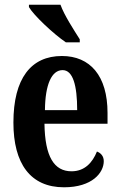

<svg xmlns="http://www.w3.org/2000/svg" viewBox="-20 -786 510 816"><path d="M260 -606H319V-619C295 -657 253 -721 237 -766H103V-756C123 -721 207 -642 260 -606ZM252 10C372 10 421 -52 421 -101C421 -123 408 -136 392 -142C373 -95 340 -58 284 -58C210 -58 171 -120 169 -260H437V-306C437 -464 363 -548 243 -548C112 -548 37 -453 37 -265C37 -91 109 10 252 10ZM308 -318H171C172 -428 200 -488 246 -488C290 -488 308 -423 308 -318Z"/></svg>

Font: Noto Serif Khmer ExtraCondensed
Style: Bold
Weight: 700
Width: 2
Designer: Danh Hong and the Monotype Design Team
Foundry: Monotype Imaging Inc.
Version: Version 2.004